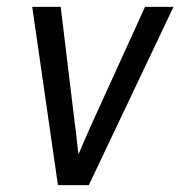

<svg xmlns="http://www.w3.org/2000/svg" viewBox="-20 -540 540 560"><path d="M149 0 74 -520H157L199 -173Q202 -153 204 -132Q206 -111 209 -90Q218 -111 227 -132Q236 -153 245 -173L403 -520H486L239 0Z"/></svg>

Font: Iosevka Term Oblique
Style: Regular
Weight: 400
Italic angle: -9°
Monospace: yes
Designer: Belleve Invis
Foundry: Belleve Invis
Version: Version 31.4.0